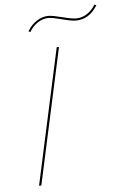

<svg xmlns="http://www.w3.org/2000/svg" viewBox="-58 -886 559 926"><g transform="rotate(-5 222.0 -423.5)"><path d="M116 -742 107 -746Q124 -776 152 -794Q180 -812 209 -812Q228 -812 275 -800Q322 -788 342 -788Q370 -788 395 -804.5Q420 -821 435 -847L444 -843Q405 -778 339 -778Q318 -778 272.5 -790Q227 -802 208 -802Q182 -802 157 -786Q132 -770 116 -742ZM93 0 236 -658H247L104 0Z"/></g></svg>

Font: EauTestInfant Hairline
Style: Italic
Weight: 250
Italic angle: -12°
Designer: Christian Thalmann (Catharsis Fonts)
Version: Version 0.001;PS 000.001;hotconv 1.0.88;makeotf.lib2.5.64775